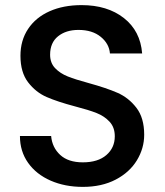

<svg xmlns="http://www.w3.org/2000/svg" viewBox="-20 -724 644 751"><path d="M58 -192H180Q184 -147 215.5 -118Q247 -89 304 -89Q363 -89 396 -117.5Q429 -146 429 -191Q429 -226 408.5 -248Q388 -270 357.5 -282Q327 -294 273 -308Q205 -326 162.5 -344.5Q120 -363 90 -402Q60 -441 60 -506Q60 -566 90 -611Q120 -656 174 -680Q228 -704 299 -704Q400 -704 464.5 -653.5Q529 -603 536 -515H410Q407 -553 374 -580Q341 -607 287 -607Q238 -607 207 -582Q176 -557 176 -510Q176 -478 195.5 -457.5Q215 -437 245 -425Q275 -413 327 -399Q396 -380 439.5 -361Q483 -342 513.5 -302.5Q544 -263 544 -197Q544 -144 515.5 -97Q487 -50 432.5 -21.5Q378 7 304 7Q234 7 178 -17.5Q122 -42 90 -87Q58 -132 58 -192Z"/></svg>

Font: IBM-Poppins
Style: Poppins-Medium
Weight: 500
Designer: Mike Abbink, Paul van der Laan, Pieter van Rosmalen, Ben Mitchell, Mark Frömberg
Foundry: Bold Monday
Version: Version 1.1